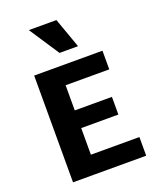

<svg xmlns="http://www.w3.org/2000/svg" viewBox="-165 -1014 914 1112"><g transform="rotate(-20 292.5 -458.0)"><path d="M540 0H89V-658H510V-543H241V-115H540ZM137 -279V-388H470V-279ZM272 -731 150 -916H320L386 -731Z"/></g></svg>

Font: Ysabeau Office ExtraBold
Style: Regular
Weight: 800
Designer: Christian Thalmann (Catharsis Fonts)
Version: Version 2.001;gftools[0.9.30]; featfreeze: tnum,lnum,ss02